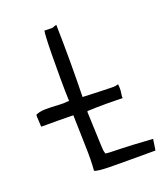

<svg xmlns="http://www.w3.org/2000/svg" viewBox="-126 -763 738 850"><g transform="rotate(-20 243.0 -338.5)"><path d="M20 -332Q19 -331 19 -329Q18 -326 18.5 -320Q19 -314 21 -275Q23 -274 28.5 -274Q34 -274 48 -274Q62 -274 98 -274Q134 -274 172 -273Q174 -184 176 -123Q178 -62 174 -11Q179 -7 199 -5Q219 -3 244.5 -2.5Q270 -2 326.5 -2Q383 -2 460 -2Q461 -6 462 -12.5Q463 -19 468 -54Q465 -54 452 -55Q439 -56 420 -57Q401 -58 379 -59.5Q357 -61 320 -62Q283 -63 268 -63.5Q253 -64 248 -65Q247 -66 244.5 -75Q242 -84 239.5 -165Q237 -246 236 -256Q235 -266 237 -269Q245 -269 253 -269.5Q261 -270 274.5 -270.5Q288 -271 328 -271Q368 -271 404 -270Q401 -273 404.5 -292Q408 -311 405 -334H404Q398 -332 390.5 -331Q383 -330 369.5 -330.5Q356 -331 316 -332Q276 -333 238 -335Q240 -415 240 -504Q240 -593 238 -674V-675Q225 -672 224 -670.5Q223 -669 217 -668.5Q211 -668 197 -668.5Q183 -669 180 -669Q178 -663 176.5 -632Q175 -601 174.5 -557.5Q174 -514 174 -448.5Q174 -383 176 -339H175H170H167Q152 -337 136 -338Q120 -339 92.5 -340Q65 -341 50 -339.5Q35 -338 20 -332Z"/></g></svg>

Font: Londrina Solid Thin
Style: Regular
Weight: 250
Designer: Marcelo Magalhaes
Foundry: Marcelo Magalhães
Version: Version 1.002